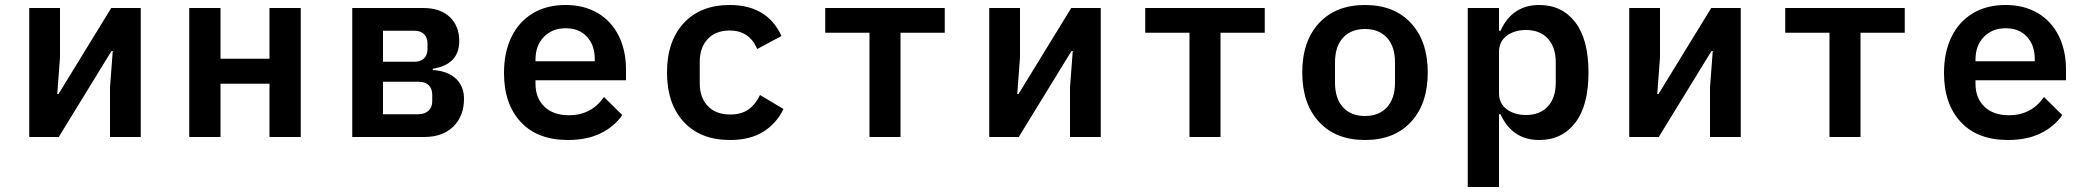

<svg xmlns="http://www.w3.org/2000/svg" viewBox="-20 -548 8360 768"><path d="M97 -516H220V-318L209 -172H214L425 -516H543V0H420V-198L431 -344H426L215 0H97Z M737 -516H862V-313H1058V-516H1183V0H1058V-213H862V0H737Z M1389 -516H1673Q1741 -516 1779 -480Q1817 -444 1817 -384Q1817 -290 1711 -273V-268Q1771 -264 1803.5 -233.5Q1836 -203 1836 -153Q1836 -84 1793.5 -42Q1751 0 1676 0H1389ZM1652 -91Q1679 -91 1694 -105Q1709 -119 1709 -144V-168Q1709 -194 1694.5 -207.5Q1680 -221 1654 -221H1512V-91ZM1638 -301Q1662 -301 1676 -314.5Q1690 -328 1690 -352V-373Q1690 -398 1676 -411.5Q1662 -425 1638 -425H1512V-301Z M1996 -256Q1996 -339 2026 -400.5Q2056 -462 2111.5 -495Q2167 -528 2242 -528Q2316 -528 2370.5 -496Q2425 -464 2454.5 -405.5Q2484 -347 2484 -269V-227H2122V-213Q2122 -156 2157.5 -121.5Q2193 -87 2256 -87Q2345 -87 2396 -160L2469 -88Q2439 -43 2384 -15.5Q2329 12 2252 12Q2130 12 2063 -60Q1996 -132 1996 -256ZM2359 -303V-312Q2359 -368 2327.5 -401.5Q2296 -435 2243 -435Q2189 -435 2155.5 -400.5Q2122 -366 2122 -310V-303Z M2648 -258Q2648 -383 2715 -455.5Q2782 -528 2899 -528Q3049 -528 3106 -404L3009 -352Q2977 -426 2899 -426Q2843 -426 2811 -392Q2779 -358 2779 -301V-215Q2779 -158 2811 -124Q2843 -90 2901 -90Q2945 -90 2973.5 -110Q3002 -130 3020 -168L3114 -112Q3086 -54 3033 -21Q2980 12 2900 12Q2782 12 2715 -60.5Q2648 -133 2648 -258Z M3458 -417H3281V-516H3759V-417H3582V0H3458Z M3937 -516H4060V-318L4049 -172H4054L4265 -516H4383V0H4260V-198L4271 -344H4266L4055 0H3937Z M4738 -417H4561V-516H5039V-417H4862V0H4738Z M5189 -258Q5189 -383 5256 -455.5Q5323 -528 5440 -528Q5557 -528 5624 -455.5Q5691 -383 5691 -258Q5691 -133 5624 -60.5Q5557 12 5440 12Q5323 12 5256 -60.5Q5189 -133 5189 -258ZM5440 -84Q5496 -84 5528 -119Q5560 -154 5560 -218V-298Q5560 -362 5528 -397Q5496 -432 5440 -432Q5384 -432 5352 -397Q5320 -362 5320 -298V-218Q5320 -154 5352 -119Q5384 -84 5440 -84Z M5851 -516H5976V-425H5982Q6029 -528 6137 -528Q6228 -528 6281 -459Q6334 -390 6334 -258Q6334 -126 6281 -57Q6228 12 6137 12Q6029 12 5982 -91H5976V200H5851ZM6084 -88Q6140 -88 6171.5 -122.5Q6203 -157 6203 -217V-299Q6203 -359 6171.5 -393.5Q6140 -428 6084 -428Q6038 -428 6007 -405Q5976 -382 5976 -340V-176Q5976 -134 6007 -111Q6038 -88 6084 -88Z M6497 -516H6620V-318L6609 -172H6614L6825 -516H6943V0H6820V-198L6831 -344H6826L6615 0H6497Z M7298 -417H7121V-516H7599V-417H7422V0H7298Z M7756 -256Q7756 -339 7786 -400.5Q7816 -462 7871.5 -495Q7927 -528 8002 -528Q8076 -528 8130.5 -496Q8185 -464 8214.5 -405.5Q8244 -347 8244 -269V-227H7882V-213Q7882 -156 7917.5 -121.5Q7953 -87 8016 -87Q8105 -87 8156 -160L8229 -88Q8199 -43 8144 -15.5Q8089 12 8012 12Q7890 12 7823 -60Q7756 -132 7756 -256ZM8119 -303V-312Q8119 -368 8087.5 -401.5Q8056 -435 8003 -435Q7949 -435 7915.5 -400.5Q7882 -366 7882 -310V-303Z"/></svg>

Font: Writer SemiBold
Style: Regular
Weight: 600
Monospace: yes
Designer: Mike Abbink, Paul van der Laan, Pieter van Rosmalen
Foundry: Bold Monday
Version: Version 2.001 2020